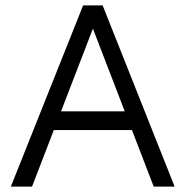

<svg xmlns="http://www.w3.org/2000/svg" viewBox="-20 -687 683 707"><path d="M20 0 286 -667H358L623 0H546L315 -600L330 -602L98 0ZM137 -208 168 -277H495L500 -208Z"/></svg>

Font: Maven Pro
Style: Regular
Weight: 400
Designer: Joe Prince
Foundry: Joe Prince
Version: Version 2.103